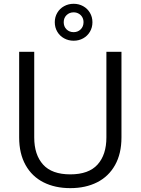

<svg xmlns="http://www.w3.org/2000/svg" viewBox="-20 -975 738 1008"><path d="M80.6 -253.4V-703.1H159.7V-253.4Q159.7 -162.6 206.1 -111.1Q252.4 -59.6 349.1 -59.6V12.7Q269 12.7 208.5 -17.8Q147.9 -48.3 114.3 -108.4Q80.6 -168.5 80.6 -253.4ZM538.6 -253.4V-703.1H617.7V-253.4Q617.7 -168.5 584 -108.4Q550.3 -48.3 489.7 -17.8Q429.2 12.7 349.1 12.7V-59.6Q445.8 -59.6 492.2 -111.1Q538.6 -162.6 538.6 -253.4ZM267.6 -858.4Q267.6 -885.7 280.8 -908Q293.9 -930.2 316.6 -942.6Q339.3 -955.1 366.7 -955.1Q394 -955.1 416.5 -942.6Q439 -930.2 452.1 -908Q465.3 -885.7 465.3 -858.2Q465.3 -830.6 452.1 -808.3Q439 -786.1 416.5 -773.7Q394.1 -761.2 366.7 -761.2Q339.4 -761.2 316.7 -773.7Q293.9 -786.1 280.8 -808.4Q267.6 -830.7 267.6 -858.4ZM418.5 -858.5Q418.5 -873.5 411.6 -885.3Q404.8 -897 392.8 -903.6Q380.9 -910.2 366.6 -910.2Q344.5 -910.2 329.5 -895.6Q314.5 -881.1 314.5 -858.4Q314.5 -835.5 329.3 -820.8Q344.2 -806.2 366.6 -806.2Q388.5 -806.2 403.5 -820.8Q418.5 -835.5 418.5 -858.5Z"/></svg>

Font: Wand UI Pro
Style: Regular
Weight: 400
Designer: Andreas Faust
Version: Version 1.003;FEAKit 1.0